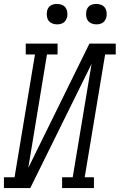

<svg xmlns="http://www.w3.org/2000/svg" viewBox="-50 -957 609 977"><path d="M-30 0V-55H24L128 -680H81V-735H243V-680H189L94 -103L405 -735H539V-680H485L381 -55H428V0H266V-55H320L416 -632L104 0ZM440 -833Q428 -833 416.5 -837.5Q405 -842 398 -851Q391 -860 389 -872.5Q387 -885 389 -898Q390 -906 394.5 -914.5Q399 -923 406.5 -928Q414 -933 423 -935Q432 -937 440 -937Q453 -937 464.5 -932.5Q476 -928 483 -919Q490 -910 492 -897.5Q494 -885 492 -872Q490 -864 485.5 -855.5Q481 -847 473.5 -842Q466 -837 457.5 -835Q449 -833 440 -833ZM240 -833Q228 -833 216.5 -837.5Q205 -842 198 -851Q191 -860 189 -872.5Q187 -885 189 -898Q190 -906 194.5 -914.5Q199 -923 206.5 -928Q214 -933 223 -935Q232 -937 240 -937Q253 -937 264.5 -932.5Q276 -928 283 -919Q290 -910 292 -897.5Q294 -885 292 -872Q290 -864 285.5 -855.5Q281 -847 273.5 -842Q266 -837 257.5 -835Q249 -833 240 -833Z"/></svg>

Font: Iosevka Slab Light
Style: Italic
Weight: 300
Italic angle: -9°
Monospace: yes
Designer: Belleve Invis
Foundry: Belleve Invis
Version: Version 11.1.1; ttfautohint (v1.8.3)